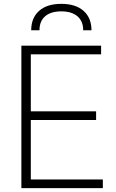

<svg xmlns="http://www.w3.org/2000/svg" viewBox="-20 -977 602 997"><path d="M91 -740H505V-695H140V-399H479V-354H140V-45H514V0H91ZM412 -820Q412 -867 382 -892.5Q352 -918 298 -918Q244 -918 214.5 -892.5Q185 -867 185 -820H142Q142 -884 183 -920.5Q224 -957 298 -957Q373 -957 414 -920.5Q455 -884 455 -820Z"/></svg>

Font: Encode Sans Narrow
Style: ExtraLight
Weight: 200
Designer: Pablo Impallari, Andres Torresi
Foundry: Pablo Impallari, Andres Torresi
Version: Version 1.000; ttfautohint (v1.00) -l 8 -r 50 -G 200 -x 14 -